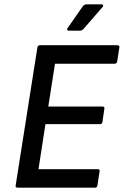

<svg xmlns="http://www.w3.org/2000/svg" viewBox="-20 -863 569 883"><path d="M61 0Q50 0 52 -10L152 -645Q154 -655 164 -655H519Q525 -655 527.5 -652.5Q530 -650 529 -645L519 -581Q517 -570 508 -570H233L202 -373H451Q462 -373 460 -363L451 -302Q449 -292 441 -292H189L157 -85H429Q440 -85 438 -75L428 -10Q426 0 418 0ZM296 -722Q291 -722 289 -725.5Q287 -729 291 -734L360 -833Q367 -843 378 -843H446Q452 -843 454 -839Q456 -835 451 -830L366 -732Q357 -722 349 -722Z"/></svg>

Font: Sofia Sans Medium
Style: Italic
Weight: 500
Italic angle: -9°
Version: Version 4.101